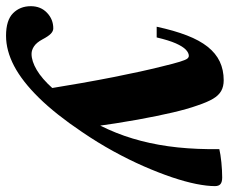

<svg xmlns="http://www.w3.org/2000/svg" viewBox="-140 -418 761 636"><g transform="rotate(90 241.0 -99.5)"><path d="M46.5 -237.5H11Q23.5 -295.5 39.8 -337.5Q56 -379.5 77.5 -406.5Q99 -433.5 126.5 -446.5Q154 -459.5 188.5 -459.5Q209 -459.5 223.8 -451.2Q238.5 -443 249.8 -424Q261 -405 272 -372Q283.5 -340 295 -291Q306.5 -242 318.8 -174.8Q331 -107.5 343 -20L221 150Q208.5 73.5 197.8 12.5Q187 -48.5 177.5 -96.5Q168 -144.5 159.5 -183Q151 -221.5 143 -253.5Q133 -295 127 -314.2Q121 -333.5 116.8 -338.8Q112.5 -344 107.5 -344Q97.5 -344 87 -334Q76.5 -324 66.2 -301Q56 -278 46.5 -237.5ZM275 20 295 25.5Q327.5 -24.5 351 -76.8Q374.5 -129 389.2 -186Q404 -243 410.8 -307.2Q417.5 -371.5 416.5 -445Q433 -449 460.2 -451.8Q487.5 -454.5 510.5 -454.5Q525 -454.5 532 -449Q539 -443.5 539 -430.5Q539 -404.5 531.8 -368.2Q524.5 -332 509.8 -288.2Q495 -244.5 473.5 -195.2Q452 -146 423.5 -94Q395 -42 359.5 10Q301 97 246.5 152.5Q192 208 141 234.8Q90 261.5 41 261.5Q-10.5 261.5 -33.8 238.2Q-57 215 -57 179.5Q-57 146.5 -35.2 125.8Q-13.5 105 16.5 105Q25.5 105 34 113Q42.5 121 53 141Q63.5 160.5 76 168.8Q88.5 177 101 177Q125 177 154.2 159.8Q183.5 142.5 214.8 107.5Q246 72.5 275 20Z"/></g></svg>

Font: Newsreader 24pt ExtraBold
Style: Italic
Weight: 800
Italic angle: -17°
Designer: Hugues Gentile
Foundry: Production Type
Version: Version 1.003